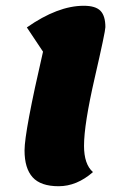

<svg xmlns="http://www.w3.org/2000/svg" viewBox="-20 -620 428 665"><path d="M183 25Q121 25 93 -6Q65 -37 65 -99Q65 -164 129 -441L73 -525Q180 -600 270 -600Q311 -600 328 -582.5Q345 -565 345 -526Q345 -511 308 -350Q271 -189 271 -115Q271 -51 302 -24Q246 25 183 25Z"/></svg>

Font: Lemonada
Style: Bold
Weight: 700
Designer: Mohamed Gaber (Arabic), Eduardo Tunni (Latin)
Foundry: Kief Type Foundry
Version: Version 4.004